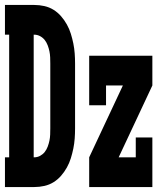

<svg xmlns="http://www.w3.org/2000/svg" viewBox="-29 -755 649 775"><path d="M-9 0V-120H8V-615H-9V-735H109Q130 -735 150 -730.5Q170 -726 187 -715.5Q204 -705 217.5 -689.5Q231 -674 241 -656Q251 -638 257 -618.5Q263 -599 267 -579.5Q271 -560 272.5 -539.5Q274 -519 274 -499V-237Q274 -216 272.5 -195.5Q271 -175 267 -155.5Q263 -136 257 -116.5Q251 -97 241 -79Q231 -61 217.5 -45.5Q204 -30 187 -19.5Q170 -9 150 -4.5Q130 0 109 0ZM107 -120H109Q122 -120 133 -126Q144 -132 151.5 -141.5Q159 -151 163.5 -163Q168 -175 170.5 -187Q173 -199 173.5 -211.5Q174 -224 174 -237V-499Q174 -511 173.5 -523.5Q173 -536 170.5 -548Q168 -560 163.5 -572Q159 -584 151.5 -593.5Q144 -603 133 -609Q122 -615 109 -615H107ZM331 0V-120L467 -410H399V-330H331V-530H586V-410L450 -120H519V-200H586V0Z"/></svg>

Font: Iosevka Slab Heavy Extended
Style: Regular
Weight: 900
Width: 7
Monospace: yes
Designer: Belleve Invis
Foundry: Belleve Invis
Version: Version 11.1.0; ttfautohint (v1.8.3)